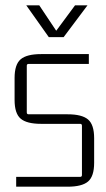

<svg xmlns="http://www.w3.org/2000/svg" viewBox="-20 -699 400 724"><path d="M164 -559 79 -679H128L192 -583L263 -679H310L220 -559ZM235 5H41V-32H282Q289 -32 289 -39V-225Q289 -232 282 -232H135Q81 -232 58 -251.5Q35 -271 35 -322V-405Q35 -456 58 -475.5Q81 -495 135 -495H315V-458H88Q81 -458 81 -451V-275Q81 -268 88 -268H235Q289 -268 312 -248.5Q335 -229 335 -178V-85Q335 -34 312 -14.5Q289 5 235 5Z"/></svg>

Font: Gemunu Libre ExtraLight
Style: Regular
Weight: 200
Designer: Puspanada Ekanayake, Sola Matas, Pathum Egodawatta, Kosala Senevirathne
Foundry: mooniak
Version: Version 1.100